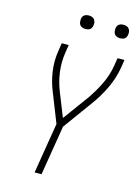

<svg xmlns="http://www.w3.org/2000/svg" viewBox="-136 -997 771 1071"><g transform="rotate(15 250.0 -462.0)"><path d="M174 0 222 -292 156 -459Q134 -512 125.5 -571Q117 -630 127 -691L134 -735H174L167 -691Q158 -633 165.5 -577.5Q173 -522 193 -472L248 -334L352 -476Q387 -525 413.5 -579.5Q440 -634 449 -691L456 -735H496L489 -691Q479 -629 451 -569Q423 -509 383 -455L261 -287L214 0ZM441 -846Q431 -846 422.5 -849Q414 -852 408.5 -859Q403 -866 402 -875.5Q401 -885 402 -895Q403 -901 406 -907Q409 -913 415 -917Q421 -921 427.5 -922.5Q434 -924 440 -924Q450 -924 458.5 -921Q467 -918 472.5 -911Q478 -904 479.5 -894.5Q481 -885 479 -875Q478 -869 475 -863Q472 -857 466.5 -853Q461 -849 454 -847.5Q447 -846 441 -846ZM241 -846Q231 -846 222.5 -849Q214 -852 208.5 -859Q203 -866 202 -875.5Q201 -885 202 -895Q203 -901 206 -907Q209 -913 215 -917Q221 -921 227.5 -922.5Q234 -924 240 -924Q250 -924 258.5 -921Q267 -918 272.5 -911Q278 -904 279.5 -894.5Q281 -885 279 -875Q278 -869 275 -863Q272 -857 266.5 -853Q261 -849 254 -847.5Q247 -846 241 -846Z"/></g></svg>

Font: Iosevka Term Curly Extralight
Style: Italic
Weight: 200
Italic angle: -9°
Designer: Belleve Invis
Foundry: Belleve Invis
Version: Version 32.3.0